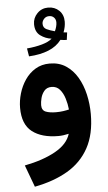

<svg xmlns="http://www.w3.org/2000/svg" viewBox="-63 -742 590 1047"><g transform="rotate(-5 232.0 -218.5)"><path d="M327.6 -517.1Q318.4 -517.6 311 -518.1Q303.7 -518.6 293 -520.5Q267.1 -485.8 221.9 -467.5Q176.8 -449.2 114.7 -445.8L107.4 -489.7Q153.8 -493.7 190.4 -504.2Q227.1 -514.6 245.6 -531.2Q212.4 -535.2 184.8 -555.4Q157.2 -575.7 157.2 -618.2Q157.2 -651.9 181.4 -676.8Q205.6 -701.7 241.2 -701.7Q277.3 -701.7 301.3 -678.5Q325.2 -655.3 325.2 -617.7Q325.2 -589.8 313.5 -559.6Q318.8 -559.1 322.8 -558.6Q326.7 -558.1 333 -557.6ZM267.1 -569.8Q272.5 -581.1 275.9 -593.8Q279.3 -606.4 279.3 -617.2Q279.3 -634.3 269 -644.5Q258.8 -654.8 243.2 -654.8Q225.1 -654.8 214.4 -642.6Q203.6 -630.4 203.6 -616.2Q203.6 -594.2 222.9 -585.2Q242.2 -576.2 267.1 -569.8ZM422.9 -103.5Q422.9 6.8 382.1 81.5Q341.3 156.2 265.4 200.7Q189.5 245.1 84.5 265.1L40 145Q142.1 125 209.5 87.2Q276.9 49.3 293.5 -6.3Q262.7 1 236.8 1Q145.5 1 93.5 -39.3Q41.5 -79.6 41.5 -169.9Q41.5 -208.5 53.2 -248.5Q64.9 -288.6 87.9 -322.3Q110.8 -356 144.8 -376.5Q178.7 -397 223.1 -397Q274.4 -397 312 -372.1Q349.6 -347.2 374.3 -305.2Q398.9 -263.2 410.9 -210.9Q422.9 -158.7 422.9 -103.5ZM235.8 -129.4Q256.3 -129.4 274.7 -132.1Q293 -134.8 306.2 -138.2Q303.2 -168.5 293.9 -198.7Q284.7 -229 267.3 -249Q250 -269 222.2 -269Q196.8 -269 182.6 -252.4Q168.5 -235.8 162.8 -213.9Q157.2 -191.9 157.2 -174.8Q157.2 -146.5 179 -137.9Q200.7 -129.4 235.8 -129.4Z"/></g></svg>

Font: Vazirmatn RD UI FD
Style: Bold
Weight: 700
Designer: Saber Rastikerdar
Foundry: Saber Rastikerdar
Version: Version 33.003